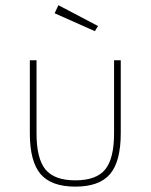

<svg xmlns="http://www.w3.org/2000/svg" viewBox="-20 -694 572 729"><path d="M93.3 -188V-465.3H118.7V-188Q118.7 -91.8 152.6 -50.5Q186.5 -9.3 266.1 -9.3Q345.7 -9.3 379.4 -50.5Q413.1 -91.8 413.1 -188V-465.3H438.5V-188Q438.5 -81.1 397.9 -33.2Q357.4 14.6 266.1 14.6Q174.8 14.6 134 -33.2Q93.3 -81.1 93.3 -188ZM187.5 -643.6 201.7 -674.3 352.1 -595.2 340.3 -575.7Z"/></svg>

Font: Spartan MB Thin
Style: Regular
Weight: 100
Designer: Matt Bailey, Mirko Velimirovic
Foundry: Matt Bailey
Version: Version 1.005